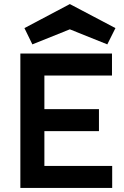

<svg xmlns="http://www.w3.org/2000/svg" viewBox="-20 -923 609 943"><path d="M80 0V-660H530V-552H198V-387H466V-279H198V-108H531V0ZM323 -903 547 -785 507 -705 323 -779 139 -705 100 -785Z"/></svg>

Font: Lil Grotesk Bold
Style: Regular
Weight: 700
Designer: Bastien Sozeau
Foundry: NBR — Bastien Sozeau
Version: Version 4.002; ttfautohint (v1.8.4.7-5d5b)